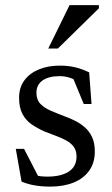

<svg xmlns="http://www.w3.org/2000/svg" viewBox="-20 -700 424 730"><path d="M207.5 -450.5Q237 -450.5 262.2 -445Q287.5 -439.5 319 -425L328 -304.5H298.5L248 -426.5L289.5 -382.5Q268 -396.5 248.2 -403.5Q228.5 -410.5 207 -410.5Q165 -410.5 141.8 -394Q118.5 -377.5 118.5 -347.5Q118.5 -321 133.2 -305.5Q148 -290 172 -279.5Q196 -269 224 -258.5Q245 -251 265.5 -240.8Q286 -230.5 303 -215.5Q320 -200.5 330.2 -178.5Q340.5 -156.5 340.5 -124Q340.5 -81 319 -51Q297.5 -21 259.5 -5.8Q221.5 9.5 171 9.5Q140 9.5 113 5Q86 0.5 62 -9.5L40 -134H71.5L137 -7L76 -48Q95 -39.5 109 -35.2Q123 -31 135.2 -29.8Q147.5 -28.5 160 -28.5Q212.5 -28.5 241.8 -47.8Q271 -67 271 -105Q271 -127.5 260.2 -142Q249.5 -156.5 231.2 -166.2Q213 -176 191.8 -183.8Q170.5 -191.5 150.5 -199.5Q123.5 -211.5 101.2 -226.5Q79 -241.5 65.8 -266Q52.5 -290.5 52.5 -328.5Q52.5 -367 72.5 -394.2Q92.5 -421.5 127.5 -436Q162.5 -450.5 207.5 -450.5ZM163.5 -515.5 244.5 -680.5H356V-668.5L200 -515.5Z"/></svg>

Font: Newsreader 16pt 16pt
Style: Regular
Weight: 400
Version: Version 1.003